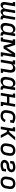

<svg xmlns="http://www.w3.org/2000/svg" viewBox="3162 -3730 576 6940"><g transform="rotate(90 3450.0 -260.0)"><path d="M157 8Q135 8 116 1Q97 -6 83.5 -20.5Q70 -35 62.5 -54Q55 -73 52.5 -93.5Q50 -114 51.5 -135.5Q53 -157 56 -179L99 -436H55L56 -520H210L151 -163Q148 -147 149 -131Q150 -115 157 -102Q164 -89 178 -82.5Q192 -76 208 -76Q221 -76 234.5 -81Q248 -86 258.5 -95.5Q269 -105 276 -117.5Q283 -130 288 -142.5Q293 -155 297 -168Q301 -181 303 -195L357 -520H453L394 -163Q391 -147 392 -131Q393 -115 400 -102Q407 -89 421.5 -82.5Q436 -76 451 -76Q465 -76 478.5 -81Q492 -86 502 -95.5Q512 -105 519.5 -117.5Q527 -130 532 -142.5Q537 -155 540.5 -168Q544 -181 546 -195L600 -520H697L630 -116Q629 -108 630 -100Q631 -92 635.5 -86.5Q640 -81 647.5 -78.5Q655 -76 663 -76H680V8H649Q627 8 606.5 4Q586 0 569.5 -11.5Q553 -23 542.5 -41Q532 -59 531 -80Q521 -62 507.5 -45Q494 -28 477 -15.5Q460 -3 440 2.5Q420 8 400 8Q378 8 358.5 0.5Q339 -7 325.5 -22Q312 -37 304.5 -57Q297 -77 296 -98Q286 -77 273 -57Q260 -37 242 -22Q224 -7 201.5 0.5Q179 8 157 8Z M950 8Q922 8 896.5 0Q871 -8 853 -26.5Q835 -45 825 -69.5Q815 -94 811 -120.5Q807 -147 809 -175Q811 -203 816 -231L833 -331Q837 -356 844.5 -380.5Q852 -405 864.5 -427.5Q877 -450 895.5 -470Q914 -490 936.5 -503.5Q959 -517 984.5 -522.5Q1010 -528 1035 -528Q1060 -528 1084.5 -521.5Q1109 -515 1127.5 -499.5Q1146 -484 1157.5 -462.5Q1169 -441 1175 -417L1192 -520H1288L1221 -116Q1220 -108 1221 -100Q1222 -92 1226.5 -86.5Q1231 -81 1238.5 -78.5Q1246 -76 1254 -76H1272L1271 8H1240Q1217 8 1195.5 3.5Q1174 -1 1157 -13.5Q1140 -26 1130.5 -45.5Q1121 -65 1121 -87Q1108 -65 1089 -46.5Q1070 -28 1047 -15.5Q1024 -3 999 2.5Q974 8 950 8ZM1001 -76Q1024 -76 1048.5 -83Q1073 -90 1092 -106.5Q1111 -123 1122.5 -146Q1134 -169 1137 -192L1154 -292Q1157 -310 1157.5 -328.5Q1158 -347 1155.5 -364Q1153 -381 1145 -396.5Q1137 -412 1124.5 -423.5Q1112 -435 1095 -439.5Q1078 -444 1059 -444Q1043 -444 1027 -440.5Q1011 -437 995.5 -428.5Q980 -420 968 -407.5Q956 -395 947.5 -380Q939 -365 934 -349Q929 -333 926 -317L910 -217Q907 -200 906.5 -183Q906 -166 909 -149.5Q912 -133 919.5 -118.5Q927 -104 939.5 -94Q952 -84 968 -80Q984 -76 1001 -76Z M1333 0V-84H1391L1449 -436H1402V-520H1608L1702 -204L1902 -520H2047L1975 -84H2022V0H1864L1933 -416L1733 -100H1637L1543 -416L1474 0Z M2136 0 2208 -436H2161V-520H2318L2304 -438Q2318 -459 2336 -476.5Q2354 -494 2375.5 -506Q2397 -518 2421 -523Q2445 -528 2468 -528Q2495 -528 2520.5 -519.5Q2546 -511 2564 -493Q2582 -475 2591.5 -450Q2601 -425 2604.5 -398.5Q2608 -372 2606 -344.5Q2604 -317 2600 -289L2566 -84H2613V0H2456L2506 -303Q2509 -320 2509.5 -337Q2510 -354 2507.5 -370Q2505 -386 2497.5 -400.5Q2490 -415 2478 -425.5Q2466 -436 2450 -440Q2434 -444 2417 -444Q2394 -444 2370.5 -436.5Q2347 -429 2328.5 -412.5Q2310 -396 2300 -373.5Q2290 -351 2286 -328L2232 0Z M2900 8Q2872 8 2846.5 0Q2821 -8 2803 -26.5Q2785 -45 2775 -69.5Q2765 -94 2761 -120.5Q2757 -147 2759 -175Q2761 -203 2766 -231L2783 -331Q2787 -356 2794.5 -380.5Q2802 -405 2814.5 -427.5Q2827 -450 2845.5 -470Q2864 -490 2886.5 -503.5Q2909 -517 2934.5 -522.5Q2960 -528 2985 -528Q3010 -528 3034.5 -521.5Q3059 -515 3077.5 -499.5Q3096 -484 3107.5 -462.5Q3119 -441 3125 -417L3142 -520H3238L3171 -116Q3170 -108 3171 -100Q3172 -92 3176.5 -86.5Q3181 -81 3188.5 -78.5Q3196 -76 3204 -76H3222L3221 8H3190Q3167 8 3145.5 3.5Q3124 -1 3107 -13.5Q3090 -26 3080.5 -45.5Q3071 -65 3071 -87Q3058 -65 3039 -46.5Q3020 -28 2997 -15.5Q2974 -3 2949 2.5Q2924 8 2900 8ZM2951 -76Q2974 -76 2998.5 -83Q3023 -90 3042 -106.5Q3061 -123 3072.5 -146Q3084 -169 3087 -192L3104 -292Q3107 -310 3107.5 -328.5Q3108 -347 3105.5 -364Q3103 -381 3095 -396.5Q3087 -412 3074.5 -423.5Q3062 -435 3045 -439.5Q3028 -444 3009 -444Q2993 -444 2977 -440.5Q2961 -437 2945.5 -428.5Q2930 -420 2918 -407.5Q2906 -395 2897.5 -380Q2889 -365 2884 -349Q2879 -333 2876 -317L2860 -217Q2857 -200 2856.5 -183Q2856 -166 2859 -149.5Q2862 -133 2869.5 -118.5Q2877 -104 2889.5 -94Q2902 -84 2918 -80Q2934 -76 2951 -76Z M3336 0 3408 -436H3361V-520H3518L3483 -310H3707L3742 -520H3838L3766 -84H3813V0H3656L3693 -226H3469L3432 0Z M4167 8Q4135 8 4104 2.5Q4073 -3 4046.5 -17.5Q4020 -32 4000.5 -55Q3981 -78 3971 -106.5Q3961 -135 3961 -167Q3961 -199 3966 -231L3983 -331Q3987 -358 3996 -384Q4005 -410 4021 -433.5Q4037 -457 4060 -476Q4083 -495 4108 -506.5Q4133 -518 4160.5 -523Q4188 -528 4215 -528Q4273 -528 4327 -512.5Q4381 -497 4430 -474L4408 -340H4315L4328 -421Q4302 -430 4274 -437Q4246 -444 4216 -444Q4200 -444 4183 -440.5Q4166 -437 4150.5 -429Q4135 -421 4121.5 -408.5Q4108 -396 4099 -381Q4090 -366 4084.5 -350Q4079 -334 4076 -317L4060 -217Q4057 -199 4057 -181Q4057 -163 4061.5 -146Q4066 -129 4075.5 -115Q4085 -101 4099.5 -92Q4114 -83 4131.5 -79.5Q4149 -76 4167 -76Q4189 -76 4211.5 -81.5Q4234 -87 4254.5 -100.5Q4275 -114 4289.5 -133Q4304 -152 4314 -174L4397 -143Q4383 -110 4359.5 -80Q4336 -50 4304.5 -29.5Q4273 -9 4237 -0.5Q4201 8 4167 8Z M4555 0 4627 -436H4580V-520H4737L4701 -302H4747L4934 -520H5053L4829 -260L4967 0H4862L4747 -218H4687L4651 0Z M5355 8Q5323 8 5293 2Q5263 -4 5238 -19Q5213 -34 5195 -57Q5177 -80 5168.5 -108.5Q5160 -137 5160.5 -168.5Q5161 -200 5166 -231L5183 -331Q5187 -358 5196.5 -384.5Q5206 -411 5222.5 -435Q5239 -459 5261.5 -477.5Q5284 -496 5310.5 -507.5Q5337 -519 5364 -523.5Q5391 -528 5418 -528Q5450 -528 5480 -522Q5510 -516 5535 -501Q5560 -486 5578.5 -463Q5597 -440 5605 -411.5Q5613 -383 5613 -351.5Q5613 -320 5608 -289L5591 -189Q5587 -162 5577.5 -135.5Q5568 -109 5551.5 -85Q5535 -61 5512.5 -42.5Q5490 -24 5463.5 -12.5Q5437 -1 5409.5 3.5Q5382 8 5355 8ZM5356 -76Q5372 -76 5389 -79Q5406 -82 5422 -90Q5438 -98 5451 -110.5Q5464 -123 5473.5 -138Q5483 -153 5489 -169.5Q5495 -186 5497 -203L5514 -303Q5517 -320 5517 -337.5Q5517 -355 5514 -371.5Q5511 -388 5503 -402.5Q5495 -417 5482 -426.5Q5469 -436 5452 -440Q5435 -444 5417 -444Q5401 -444 5384 -441Q5367 -438 5351.5 -430Q5336 -422 5322.5 -409.5Q5309 -397 5299.5 -382Q5290 -367 5284.5 -350.5Q5279 -334 5276 -317L5260 -217Q5257 -200 5256.5 -182.5Q5256 -165 5259.5 -148.5Q5263 -132 5271 -117.5Q5279 -103 5292 -93.5Q5305 -84 5321.5 -80Q5338 -76 5356 -76Z M5945 8Q5920 8 5896.5 4.5Q5873 1 5851 -7Q5829 -15 5810 -28.5Q5791 -42 5778.5 -61Q5766 -80 5761.5 -103.5Q5757 -127 5761 -152Q5764 -170 5771.5 -187.5Q5779 -205 5790.5 -220.5Q5802 -236 5817 -249Q5832 -262 5848.5 -271.5Q5865 -281 5882.5 -287.5Q5900 -294 5918.5 -298Q5937 -302 5955 -304Q5973 -306 5991.5 -307.5Q6010 -309 6028.5 -311.5Q6047 -314 6064 -323Q6081 -332 6094.5 -347Q6108 -362 6111 -380Q6113 -396 6105.5 -410Q6098 -424 6085 -431.5Q6072 -439 6056.5 -441.5Q6041 -444 6024 -444Q5993 -444 5961 -436Q5929 -428 5898 -416L5885 -340H5792L5814 -474Q5865 -499 5919 -513.5Q5973 -528 6027 -528Q6051 -528 6074.5 -524.5Q6098 -521 6119.5 -513Q6141 -505 6159.5 -491.5Q6178 -478 6189 -458.5Q6200 -439 6205 -416Q6210 -393 6206 -369Q6203 -351 6195 -333.5Q6187 -316 6175.5 -300.5Q6164 -285 6149.5 -272Q6135 -259 6118 -249Q6101 -239 6083 -232.5Q6065 -226 6047 -222Q6029 -218 6010.5 -216Q5992 -214 5974.5 -212.5Q5957 -211 5938.5 -208.5Q5920 -206 5902.5 -197.5Q5885 -189 5871.5 -173.5Q5858 -158 5855 -140Q5852 -123 5861 -109.5Q5870 -96 5884 -88.5Q5898 -81 5914.5 -78.5Q5931 -76 5948 -76Q5980 -76 6012.5 -83.5Q6045 -91 6076 -103L6090 -188H6183L6159 -46Q6108 -21 6053.5 -6.5Q5999 8 5945 8Z M6555 8Q6523 8 6493 2Q6463 -4 6438 -19Q6413 -34 6395 -57Q6377 -80 6368.5 -108.5Q6360 -137 6360.5 -168.5Q6361 -200 6366 -231L6383 -331Q6387 -358 6396.5 -384.5Q6406 -411 6422.5 -435Q6439 -459 6461.5 -477.5Q6484 -496 6510.5 -507.5Q6537 -519 6564 -523.5Q6591 -528 6618 -528Q6650 -528 6680 -522Q6710 -516 6735 -501Q6760 -486 6778.5 -463Q6797 -440 6805 -411.5Q6813 -383 6813 -351.5Q6813 -320 6808 -289L6791 -189Q6787 -162 6777.5 -135.5Q6768 -109 6751.5 -85Q6735 -61 6712.5 -42.5Q6690 -24 6663.5 -12.5Q6637 -1 6609.5 3.5Q6582 8 6555 8ZM6556 -76Q6572 -76 6589 -79Q6606 -82 6622 -90Q6638 -98 6651 -110.5Q6664 -123 6673.5 -138Q6683 -153 6689 -169.5Q6695 -186 6697 -203L6714 -303Q6717 -320 6717 -337.5Q6717 -355 6714 -371.5Q6711 -388 6703 -402.5Q6695 -417 6682 -426.5Q6669 -436 6652 -440Q6635 -444 6617 -444Q6601 -444 6584 -441Q6567 -438 6551.5 -430Q6536 -422 6522.5 -409.5Q6509 -397 6499.5 -382Q6490 -367 6484.5 -350.5Q6479 -334 6476 -317L6460 -217Q6457 -200 6456.5 -182.5Q6456 -165 6459.5 -148.5Q6463 -132 6471 -117.5Q6479 -103 6492 -93.5Q6505 -84 6521.5 -80Q6538 -76 6556 -76Z"/></g></svg>

Font: Iosevka Etoile Medium
Style: Italic
Weight: 500
Italic angle: -9°
Designer: Belleve Invis
Foundry: Belleve Invis
Version: Version 22.1.2; ttfautohint (v1.8.4)